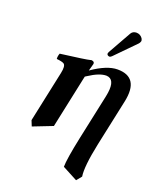

<svg xmlns="http://www.w3.org/2000/svg" viewBox="-166 -775 892 1106"><g transform="rotate(20 280.5 -222.0)"><path d="M474.6 -681.2Q499 -681.2 513.2 -661.1Q519 -651.4 517.6 -643.1Q514.6 -633.8 509.3 -627.9L389.6 -505.9Q381.8 -498.5 377 -498Q363.8 -498 359.9 -508.3Q359.4 -510.7 359.9 -512.2Q361.3 -518.1 362.8 -521L443.4 -664.1Q453.6 -680.7 474.6 -681.2ZM145.5 -313Q155.8 -360.4 140.6 -371.1Q129.4 -378.4 95.2 -381.8Q93.8 -399.4 100.6 -416Q257.3 -436 278.3 -441.9Q282.2 -442.9 284.2 -443.8Q305.7 -442.4 303.7 -426.8Q303.2 -424.8 291.5 -382.3Q381.3 -444.8 445.8 -444.8Q580.1 -444.8 546.9 -286.1Q546.4 -284.7 546.4 -284.2L485.8 0Q455.1 146.5 464.4 205.1L438.5 236.8L346.2 188Q346.2 141.1 376 0L435.1 -276.9Q455.6 -374 410.2 -387.2Q403.8 -388.7 397.5 -389.2Q355 -389.2 292.5 -348.1Q287.1 -344.7 281.7 -341.3Q278.8 -327.6 277.3 -321.3L211.9 -13.2L92.8 33.2L79.1 -1Z"/></g></svg>

Font: Linux Libertine Slanted O
Style: Bold Slanted
Weight: 700
Designer: Philipp H. Poll
Foundry: Philipp H. Poll
Version: Version 5.0.0